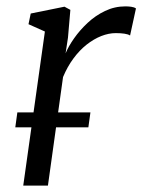

<svg xmlns="http://www.w3.org/2000/svg" viewBox="-20 -583 447 603"><path d="M53 0 121 -484 69.5 -507 76.5 -540.5 182.5 -562 201 -552 193.5 -465 186 -415.5Q195 -437.5 212.8 -462.8Q230.5 -488 255 -511Q279.5 -534 309.8 -548.5Q340 -563 374 -563Q382 -563 391.8 -561.8Q401.5 -560.5 407 -556.5L388.5 -471.5Q382.5 -475.5 371 -477.2Q359.5 -479 343.5 -479Q321.5 -479 298 -469.8Q274.5 -460.5 252 -442.8Q229.5 -425 210.5 -399.2Q191.5 -373.5 178 -341L130.5 0ZM264 -230 257.5 -183H28L34.5 -230Z"/></svg>

Font: Merriweather 28pt Light
Style: Italic
Weight: 300
Italic angle: -7.8°
Version: Version 2.101